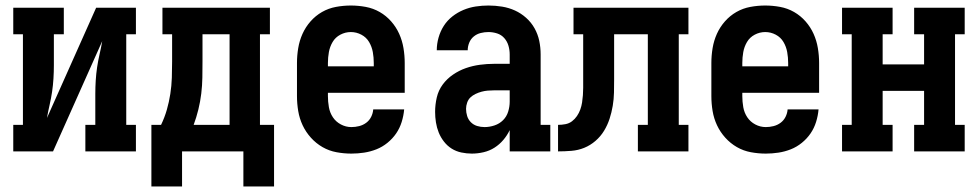

<svg xmlns="http://www.w3.org/2000/svg" viewBox="-20 -548 3540 695"><path d="M28 0V-96H63V-424H28V-520H211V-424H175V-312Q175 -288 173.5 -263.5Q172 -239 168.5 -215.5Q165 -192 159.5 -168Q154 -144 150 -121L328 -520H472V-424H437V-96H472V0H289V-96H325V-208Q325 -232 326.5 -256.5Q328 -281 331.5 -304.5Q335 -328 340.5 -352Q346 -376 350 -399L172 0Z M528 127V-96H563Q576 -123 584 -151Q592 -179 596.5 -208Q601 -237 602 -266.5Q603 -296 603 -325V-424H568V-520H957V-424H921V-96H972V127H861V0H639V127ZM811 -96V-424H713V-325Q713 -296 712.5 -267Q712 -238 708.5 -209Q705 -180 698 -151.5Q691 -123 681 -96Z M1252 8Q1225 8 1198 3Q1171 -2 1147.5 -15.5Q1124 -29 1105.5 -49.5Q1087 -70 1075.5 -94.5Q1064 -119 1059.5 -146Q1055 -173 1055 -200V-320Q1055 -347 1059.5 -374Q1064 -401 1075 -425.5Q1086 -450 1104 -470.5Q1122 -491 1145.5 -504.5Q1169 -518 1196 -523Q1223 -528 1250 -528Q1277 -528 1304 -523Q1331 -518 1354.5 -504.5Q1378 -491 1396 -470.5Q1414 -450 1425 -425.5Q1436 -401 1440.5 -374Q1445 -347 1445 -320V-212H1167V-200Q1167 -180 1170.5 -160Q1174 -140 1185 -123.5Q1196 -107 1214 -97.5Q1232 -88 1252 -88Q1266 -88 1280 -91.5Q1294 -95 1305.5 -103.5Q1317 -112 1323.5 -125Q1330 -138 1331 -152H1443Q1441 -129 1434 -106.5Q1427 -84 1414 -65Q1401 -46 1382.5 -31Q1364 -16 1342.5 -7.5Q1321 1 1298 4.5Q1275 8 1252 8ZM1167 -308H1333V-320Q1333 -340 1329.5 -359.5Q1326 -379 1316 -396Q1306 -413 1288 -422.5Q1270 -432 1250 -432Q1230 -432 1212 -422.5Q1194 -413 1184 -396Q1174 -379 1170.5 -359.5Q1167 -340 1167 -320Z M1688 8Q1669 8 1650 4Q1631 0 1615 -10Q1599 -20 1587 -35.5Q1575 -51 1568 -68.5Q1561 -86 1558 -105Q1555 -124 1555 -143Q1555 -169 1561 -195Q1567 -221 1582.5 -242Q1598 -263 1620 -278Q1642 -293 1666.5 -301.5Q1691 -310 1717 -313.5Q1743 -317 1769 -317H1825V-351Q1825 -367 1820.5 -382.5Q1816 -398 1805.5 -410Q1795 -422 1779.5 -427Q1764 -432 1748 -432Q1734 -432 1720 -428.5Q1706 -425 1695 -416Q1684 -407 1678.5 -393.5Q1673 -380 1673 -366H1561Q1561 -389 1567.5 -412Q1574 -435 1586.5 -454.5Q1599 -474 1617.5 -488.5Q1636 -503 1657.5 -512Q1679 -521 1702 -524.5Q1725 -528 1748 -528Q1773 -528 1797.5 -524Q1822 -520 1844 -510Q1866 -500 1884.5 -483.5Q1903 -467 1915 -445.5Q1927 -424 1932 -400Q1937 -376 1937 -351V-96H1972V0H1825V-77Q1816 -58 1802 -41.5Q1788 -25 1770 -13.5Q1752 -2 1730.5 3Q1709 8 1688 8ZM1734 -88Q1752 -88 1770 -94Q1788 -100 1801 -113Q1814 -126 1819.5 -144Q1825 -162 1825 -180V-221H1769Q1757 -221 1745.5 -220Q1734 -219 1723 -216Q1712 -213 1701.5 -208Q1691 -203 1683 -195.5Q1675 -188 1671 -176.5Q1667 -165 1667 -154Q1667 -141 1671 -128Q1675 -115 1684.5 -105.5Q1694 -96 1707 -92Q1720 -88 1734 -88Z M2000 0V-96Q2013 -96 2026.5 -98.5Q2040 -101 2050.5 -109Q2061 -117 2068.5 -128Q2076 -139 2080.5 -151.5Q2085 -164 2087 -177Q2089 -190 2090 -203.5Q2091 -217 2091 -230Q2091 -243 2091 -256V-258Q2091 -258 2091 -258Q2091 -258 2091 -259V-424H2056V-520H2472V-424H2437V-96H2472V0H2289V-96H2325V-424H2203V-261Q2203 -237 2202.5 -213Q2202 -189 2198 -165Q2194 -141 2186.5 -118Q2179 -95 2166.5 -74.5Q2154 -54 2135.5 -38Q2117 -22 2095 -13Q2073 -4 2048.5 -2Q2024 0 2000 0Z M2752 8Q2725 8 2698 3Q2671 -2 2647.5 -15.5Q2624 -29 2605.5 -49.5Q2587 -70 2575.5 -94.5Q2564 -119 2559.5 -146Q2555 -173 2555 -200V-320Q2555 -347 2559.5 -374Q2564 -401 2575 -425.5Q2586 -450 2604 -470.5Q2622 -491 2645.5 -504.5Q2669 -518 2696 -523Q2723 -528 2750 -528Q2777 -528 2804 -523Q2831 -518 2854.5 -504.5Q2878 -491 2896 -470.5Q2914 -450 2925 -425.5Q2936 -401 2940.5 -374Q2945 -347 2945 -320V-212H2667V-200Q2667 -180 2670.5 -160Q2674 -140 2685 -123.5Q2696 -107 2714 -97.5Q2732 -88 2752 -88Q2766 -88 2780 -91.5Q2794 -95 2805.5 -103.5Q2817 -112 2823.5 -125Q2830 -138 2831 -152H2943Q2941 -129 2934 -106.5Q2927 -84 2914 -65Q2901 -46 2882.5 -31Q2864 -16 2842.5 -7.5Q2821 1 2798 4.5Q2775 8 2752 8ZM2667 -308H2833V-320Q2833 -340 2829.5 -359.5Q2826 -379 2816 -396Q2806 -413 2788 -422.5Q2770 -432 2750 -432Q2730 -432 2712 -422.5Q2694 -413 2684 -396Q2674 -379 2670.5 -359.5Q2667 -340 2667 -320Z M3028 0V-96H3063V-424H3028V-520H3211V-424H3175V-315H3325V-424H3289V-520H3472V-424H3437V-96H3472V0H3289V-96H3325V-219H3175V-96H3211V0Z"/></svg>

Font: Iosevka Gothic
Style: Bold
Weight: 700
Monospace: yes
Designer: Belleve Invis
Foundry: Belleve Invis
Version: Version 15.5.1; ttfautohint (v1.8.4)